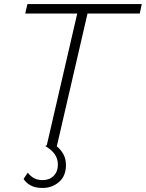

<svg xmlns="http://www.w3.org/2000/svg" viewBox="-20 -724 723 952"><path d="M204 0 212 -4 363 -657H105L116 -704H683L673 -657H414L262 0H260Q282 18 294.5 41Q307 64 307 94Q307 149 272.5 178.5Q238 208 191 208Q154 208 130.5 194.5Q107 181 97 163L118 132Q130 149 148 159Q166 169 192 169Q225 169 246 148Q267 127 267 93Q267 62 250.5 39.5Q234 17 204 0Z"/></svg>

Font: Prodigy Sans Light
Style: Italic
Weight: 300
Italic angle: -13°
Designer: Wei Huang
Foundry: Wei Huang
Version: Version 1.003; ttfautohint (v1.8.3)